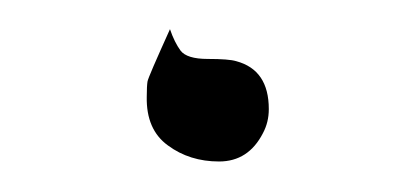

<svg xmlns="http://www.w3.org/2000/svg" viewBox="-20 -107 280 129"><path d="M94.2 -87.4C84.5 -65.9 79.4 -54.2 79.1 -52.2C78.8 -50.3 78.6 -46.9 78.6 -42C78.3 -27.3 83 -16.4 92.8 -9.3C102.5 -2.1 114 1.5 127.2 1.5C140.4 1.5 150.2 -4.9 156.7 -17.6C159.3 -22.5 160.6 -27.8 160.6 -33.7C160.6 -51.3 153.3 -62 138.7 -65.9C135.4 -66.9 129.1 -67.4 119.6 -67.4C110.2 -67.4 104.1 -69.3 101.3 -73C98.6 -76.7 96.2 -81.5 94.2 -87.4Z"/></svg>

Font: Kristi
Style: Medium
Weight: 400
Italic angle: -15°
Version: Version 1.003